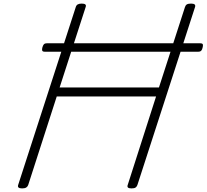

<svg xmlns="http://www.w3.org/2000/svg" viewBox="-20 -1035 1150 1069"><path d="M103 14Q75 14 81 -5L402 -996Q405 -1006 413 -1010.5Q421 -1015 435 -1015Q464 -1015 457 -996L312 -548H865L1010 -996Q1013 -1006 1020.5 -1010.5Q1028 -1015 1044 -1015Q1072 -1015 1066 -996L745 -5Q742 4 735 9Q728 14 712 14Q684 14 691 -5L849 -498H296L137 -5Q134 4 126 9Q118 14 103 14ZM230 -747Q217 -747 215 -753.5Q213 -760 216 -771Q219 -782 224 -788Q229 -794 242 -794H1094Q1108 -794 1109.5 -787Q1111 -780 1108 -770Q1106 -759 1100.5 -753Q1095 -747 1083 -747Z"/></svg>

Font: Playwrite US Trad ExtraLight
Style: Regular
Weight: 250
Designer: Veronika Burian, José Scaglione
Foundry: TypeTogether
Version: Version 1.003